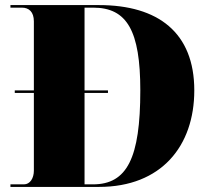

<svg xmlns="http://www.w3.org/2000/svg" viewBox="-20 -734 836 754"><path d="M21 0H369C613 0 743 -160 743 -379C743 -606 601 -714 369 -714H21V-704H66C94 -704 113 -687 113 -650V-379H38V-369H113V-64C113 -34 98 -10 74 -10H21ZM345 -10H312V-369H404V-379H312V-704H346C479 -704 531 -613 531 -379C531 -113 479 -10 345 -10Z"/></svg>

Font: Noto Serif Display Black
Style: Regular
Weight: 900
Designer: Monotype Design Team
Foundry: Monotype Imaging Inc.
Version: Version 2.009